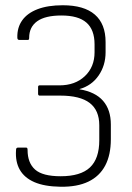

<svg xmlns="http://www.w3.org/2000/svg" viewBox="-20 -514 503 731"><path d="M210 197Q149 196 111 179.5Q73 163 55.5 132.5Q38 102 41 58Q41 52 43 50Q45 48 48 48H80Q85 48 85 57Q85 106 113.5 131.5Q142 157 211 157Q287 157 322.5 123.5Q358 90 358 20V-37Q358 -94 321.5 -122Q285 -150 209 -150H130Q128 -150 126.5 -152Q125 -154 125 -156V-183Q125 -186 126.5 -187.5Q128 -189 130 -189H206Q266 -189 303 -224Q340 -259 340 -315V-345Q340 -401 309 -428Q278 -455 214 -455Q152 -455 121.5 -433Q91 -411 91 -370Q91 -366 90 -364Q89 -362 86 -362H53Q46 -362 46 -371Q45 -409 64.5 -436.5Q84 -464 123 -479Q162 -494 219 -494Q300 -494 341 -458.5Q382 -423 382 -354V-315Q382 -265 355.5 -226.5Q329 -188 283 -175V-174Q343 -164 372.5 -130Q402 -96 402 -40V16Q402 76 380.5 116.5Q359 157 316.5 177.5Q274 198 210 197Z"/></svg>

Font: Sofia Sans ExtraLight
Style: Regular
Weight: 250
Version: Version 4.100-B